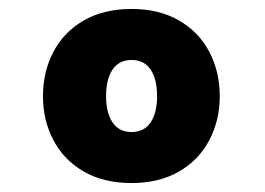

<svg xmlns="http://www.w3.org/2000/svg" viewBox="-20 -487 591 429"><path d="M76 -272Q76 -327 99.5 -371.5Q123 -416 167.5 -441.5Q212 -467 274 -467Q335 -467 379.5 -441.5Q424 -416 447.5 -371.5Q471 -327 471 -272Q471 -218 447.5 -173.5Q424 -129 379.5 -103.5Q335 -78 274 -78Q212 -78 167.5 -103.5Q123 -129 99.5 -173.5Q76 -218 76 -272ZM331 -272Q331 -310 316.5 -331.5Q302 -353 274 -353Q246 -353 231.5 -331.5Q217 -310 217 -272Q217 -235 231.5 -213.5Q246 -192 274 -192Q302 -192 316.5 -213.5Q331 -235 331 -272Z"/></svg>

Font: Martel Sans ExtraBold
Style: Regular
Weight: 800
Designer: Dan Reynolds and Mathieu Réguer
Foundry: Dan Reynolds and Mathieu Réguer
Version: Version 1.002; ttfautohint (v1.1) -l 5 -r 5 -G 72 -x 0 -D la